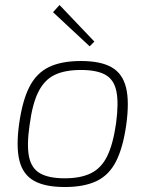

<svg xmlns="http://www.w3.org/2000/svg" viewBox="-20 -739 599 771"><path d="M305 -494Q384 -494 428 -469Q472 -444 486 -388Q500 -332 487 -238Q474 -146 446 -91Q418 -36 368 -12Q318 12 240 12Q161 12 116.5 -13Q72 -38 58 -94Q44 -150 57 -243Q70 -335 98 -390Q126 -445 176 -469.5Q226 -494 305 -494ZM305 -458Q240 -458 199 -438Q158 -418 134 -370Q110 -322 99 -238Q87 -157 96.5 -110Q106 -63 141 -43Q176 -23 240 -23Q304 -23 345.5 -43.5Q387 -64 410.5 -112Q434 -160 446 -243Q457 -325 447.5 -372Q438 -419 403.5 -438.5Q369 -458 305 -458ZM219 -719 359 -572 340 -553 193 -690Z"/></svg>

Font: Exo 2 ExtraLight
Style: Italic
Weight: 250
Italic angle: -8°
Designer: Natanael Gama
Foundry: Natanael Gama
Version: Version 2.010